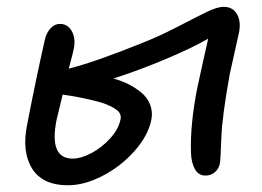

<svg xmlns="http://www.w3.org/2000/svg" viewBox="-20 -549 778 570"><path d="M182.1 1Q105.5 1 74.7 -49.6Q43.9 -100.1 61 -181.2Q85.4 -308.1 113.8 -434.1Q119.1 -453.6 130.9 -465.8Q142.6 -478 158.2 -478Q181.6 -478 193.4 -456.1Q205.1 -434.1 199.2 -404.8Q197.8 -396 184.1 -345.2Q262.2 -364.7 405.8 -422.9Q455.1 -442.4 509 -470.5Q563 -498.5 594.2 -513.7Q625.5 -528.8 644 -528.8Q669.9 -528.8 682.9 -508.1Q695.8 -487.3 689.9 -454.1Q685.5 -433.1 676 -391.6Q666.5 -350.1 662.1 -329.1Q639.2 -202.1 637.2 -141.1Q634.8 -74.2 632.8 -64Q629.9 -48.3 618.2 -38.1Q606.4 -27.8 589.8 -27.8Q569.3 -27.8 558.6 -46.9Q547.9 -65.9 546.9 -96.2Q544.4 -181.2 565.9 -289.1Q571.3 -314.5 583.7 -370.4Q596.2 -426.3 598.1 -434.1Q549.3 -406.2 472.4 -373.8Q395.5 -341.3 316.9 -315.9Q339.8 -309.6 360.1 -299.6Q380.4 -289.6 398.7 -274.9Q417 -260.3 425.5 -238.8Q434.1 -217.3 429.2 -192.9Q419.4 -145.5 378.9 -100.1Q338.4 -54.7 284.4 -26.9Q230.5 1 182.1 1ZM147.9 -192.9Q125 -78.1 195.8 -78.1Q220.2 -78.1 251 -94.2Q281.7 -110.4 306.9 -137.9Q332 -165.5 337.9 -194.8Q341.3 -211.4 326.2 -222.9Q311 -234.4 282.2 -244.1Q227.1 -259.8 166 -268.1Q154.3 -221.2 147.9 -192.9Z"/></svg>

Font: Shantell Sans Irregular Bouncy
Style: Italic
Weight: 400
Italic angle: -11.31°
Designer: Stephen Nixon, Anya Danilova, Shantell Martin
Foundry: Arrow Type
Version: Version 1.006;[9816181b4]